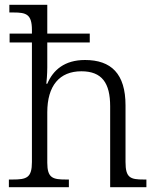

<svg xmlns="http://www.w3.org/2000/svg" viewBox="-20 -780 657 800"><path d="M17 0H267V-32H255C200 -32 177 -38 177 -102V-312C177 -423 228 -483 319 -483C405 -483 439 -434 439 -337V0H590V-32H579C523 -32 503 -39 503 -105V-341C503 -473 443 -530 334 -530C249 -530 201 -488 177 -431H173C174 -437 177 -472 177 -499V-603H354V-640H177V-760H19V-728H36C89 -728 113 -721 113 -655V-640H20V-603H113V-105C113 -39 91 -32 32 -32H17Z"/></svg>

Font: Noto Serif Devanagari Light
Style: Regular
Weight: 300
Designer: Universal Thirst, Indian Type Foundry and the Monotype Design Team
Foundry: Monotype Imaging Inc.
Version: Version 2.004